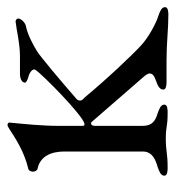

<svg xmlns="http://www.w3.org/2000/svg" viewBox="2 -476 479 524"><g transform="rotate(-90 242.0 -214.5)"><path d="M24 -6C24 2 37 3 44 3C45 3 46 3 47 3C86 3 90 -2 125 -2C160 -2 156 3 195 3C196 3 197 3 198 3C206 3 218 2 218 -6C218 -16 206 -20 195 -24C175 -30 160 -38 160 -65V-195C160 -203 163 -206 167 -206C168 -206 169 -206 170 -205L296 -60C300 -55 303 -50 303 -46C303 -36 292 -32 281 -28C270 -24 259 -19 259 -9C259 -1 272 0 279 0C280 0 281 0 282 0H340C387 0 423 5 464 5C471 5 484 4 484 -4C484 -14 472 -18 461 -22C441 -28 401 -49 379 -70C358 -89 289 -161 237 -224C232 -228 229 -232 229 -236C229 -240 231 -244 235 -247C283 -289 350 -345 363 -353C381 -364 408 -379 433 -384C442 -386 453 -397 453 -405C453 -409 448 -412 445 -412C418 -409 385 -400 349 -400H300C296 -400 278 -398 278 -386C278 -383 287 -379 290 -378C304 -375 314 -368 314 -361C314 -360 314 -359 313 -358C299 -337 189 -229 166 -224C165 -224 164 -224 164 -224C161 -224 160 -225 160 -231V-294C160 -339 165 -388 169 -429C169 -432 166 -434 162 -434C160 -434 156 -432 150 -428C131 -416 93 -389 42 -377C38 -376 35 -370 35 -365C35 -359 38 -353 43 -352C77 -345 90 -315 90 -279V-65C90 -38 67 -30 47 -24C36 -20 24 -16 24 -6Z"/></g></svg>

Font: EB Garamond
Style: Regular
Weight: 400
Designer: Georg Duffner and Octavio Pardo
Foundry: Georg Duffner
Version: Version 1.000;PS 001.000;hotconv 1.0.88;makeotf.lib2.5.64775